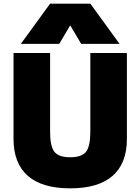

<svg xmlns="http://www.w3.org/2000/svg" viewBox="-20 -1020 768 1050"><path d="M364 10Q210 10 132 -58.5Q54 -127 54 -260V-730H254V-300Q254 -220 277.5 -190Q301 -160 364 -160Q427 -160 450.5 -190Q474 -220 474 -300V-730H674V-260Q674 -127 596 -58.5Q518 10 364 10ZM94 -780 254 -1000H474L634 -780H424L365 -880H363L304 -780Z"/></svg>

Font: M PLUS 1 Thin Black
Style: Regular
Weight: 900
Version: Version 1.001